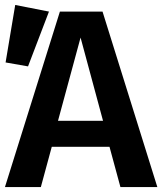

<svg xmlns="http://www.w3.org/2000/svg" viewBox="-20 -756 656 776"><path d="M422.6 -162.6H189.2L145.1 0H0L222.1 -709.2H394.4L615.9 0H466.7ZM214.4 -267.7H396.4L305.6 -604.1ZM41.5 -735.9 177.9 -709.2 93.3 -487.7 2.6 -503.6Z"/></svg>

Font: Fira Code SemiBold
Style: Regular
Weight: 600
Designer: Carrois Corporate, Edenspiekermann AG, Nikita Prokopov
Foundry: Carrois Corporate, Edenspiekermann AG, Nikita Prokopov
Version: Version 6.002